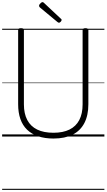

<svg xmlns="http://www.w3.org/2000/svg" viewBox="-20 -1279 998 1799"><path d="M481 19Q400 19 338 -2Q276 -23 234 -63.5Q192 -104 171 -164Q150 -224 150 -303V-996Q150 -1006 156 -1010.5Q162 -1015 176 -1015Q191 -1015 197.5 -1010.5Q204 -1006 204 -996V-301Q204 -214 235.5 -154.5Q267 -95 328.5 -65Q390 -35 481 -35Q570 -35 631 -65Q692 -95 723 -154.5Q754 -214 754 -301V-996Q754 -1006 760.5 -1010.5Q767 -1015 781 -1015Q808 -1015 808 -996V-303Q808 -198 770.5 -126Q733 -54 660.5 -17.5Q588 19 481 19ZM532 -1066Q529 -1066 526 -1068Q523 -1070 518 -1073L353 -1210Q349 -1215 347.5 -1218Q346 -1221 346 -1225Q346 -1232 351.5 -1239.5Q357 -1247 364.5 -1253Q372 -1259 379 -1259Q384 -1259 387 -1256Q390 -1253 394 -1250L551 -1103Q556 -1100 556.5 -1096.5Q557 -1093 557 -1091Q557 -1084 548.5 -1075Q540 -1066 532 -1066ZM0 490H958V500H0ZM0 -20H958V0H0ZM0 -505H958V-500H0ZM0 -1010H958V-1000H0Z"/></svg>

Font: Playwrite ES Deco Guides
Style: Regular
Weight: 400
Designer: Veronika Burian, José Scaglione
Foundry: TypeTogether
Version: Version 1.003